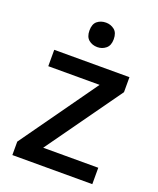

<svg xmlns="http://www.w3.org/2000/svg" viewBox="-139 -830 753 914"><g transform="rotate(20 238.0 -372.5)"><path d="M440 0H35V-68L311 -456H51V-539H432V-463L161 -83H440ZM239 -745Q263 -745 281.5 -730.5Q300 -716 300 -683Q300 -651 281.5 -636Q263 -621 239 -621Q213 -621 195 -636Q177 -651 177 -683Q177 -716 195 -730.5Q213 -745 239 -745Z"/></g></svg>

Font: Noto Sans Adlam Medium
Style: Regular
Weight: 500
Version: Version 3.001